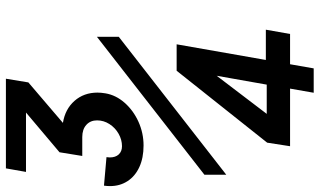

<svg xmlns="http://www.w3.org/2000/svg" viewBox="-246 -676 1082 650"><g transform="rotate(-90 295.0 -351.0)"><path d="M87 -520.5Q87 -501 97.2 -490Q107.5 -479 125 -479Q147 -479 167.2 -490.5Q187.5 -502 200 -521.5Q212.5 -541 212.5 -563.5Q212.5 -586 197.2 -599.8Q182 -613.5 156 -613.5H92L104.5 -690.5L239 -804H38L50 -872H353.5L341 -796L204 -679Q250.5 -671.5 278.5 -639.8Q306.5 -608 306.5 -562Q306.5 -550 304 -535Q298 -499.5 272 -470Q246 -440.5 207.8 -423.2Q169.5 -406 127.5 -406Q85.5 -406 54.5 -420.2Q23.5 -434.5 6.8 -460.2Q-10 -486 -10 -519.5Q-10 -529.5 -8.5 -540L88 -531.5Q87 -523.5 87 -520.5ZM320 90H125L137 12.5L380.5 -294H470L417 8H519.5L505 90H402.5L388.5 170H306ZM333.5 11 363.5 -158.5 234.5 11ZM495.5 -564V-490L28.5 -126V-200Z"/></g></svg>

Font: JuliaMono SemiBoldItalic
Style: Regular
Weight: 600
Italic angle: -9°
Monospace: yes
Designer: cormullion
Foundry: corm
Version: Version 0.049; ttfautohint (v1.8.4)